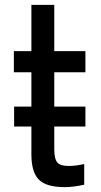

<svg xmlns="http://www.w3.org/2000/svg" viewBox="-20 -756 413 789"><path d="M203 -236V-143Q203 -103 215.5 -88.5Q228 -74 262 -74Q292 -74 326 -82V3Q281 13 246 13Q170 13 139.5 -18Q109 -49 109 -122V-236H38V-318H109V-459H37V-546H109V-736H203V-546H331V-459H203V-318H331V-236Z"/></svg>

Font: Biryani
Style: Regular
Weight: 400
Designer: Dan Reynolds and Mathieu Reguer
Foundry: Dan Reynolds and Mathieu Reguer
Version: Version 1.004; ttfautohint (v1.1) -l 5 -r 5 -G 72 -x 0 -D la